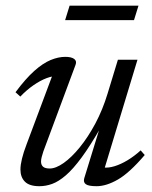

<svg xmlns="http://www.w3.org/2000/svg" viewBox="-20 -632 524 662"><path d="M270.5 -17.5 325 -194.5H328.5Q291.5 -130 261.8 -89.5Q232 -49 207 -27.5Q182 -6 160 2Q138 10 116 10Q81.5 10 66 -5.5Q50.5 -21 50.5 -47.5Q50.5 -63.5 55.8 -85Q61 -106.5 71.5 -134L167.5 -390.5L180.5 -370Q163.5 -371 141.2 -362.8Q119 -354.5 95.5 -338.2Q72 -322 50 -299L33.5 -314Q68.5 -361 98.2 -387.5Q128 -414 154.5 -425Q181 -436 205 -436Q226 -436 235.8 -428.8Q245.5 -421.5 240.5 -408.5L129.5 -110Q126 -99.5 123.8 -90.8Q121.5 -82 121.5 -75Q121.5 -63.5 128.5 -57.2Q135.5 -51 151.5 -51Q172.5 -51 199.8 -70.2Q227 -89.5 255.2 -124.2Q283.5 -159 308.8 -206.2Q334 -253.5 351 -309.5L386.5 -426H454L337 -40L337.5 -54.5Q354 -52.5 375.2 -59Q396.5 -65.5 419.8 -79.5Q443 -93.5 465 -113.5L479 -97.5Q426 -35.5 386.2 -12.8Q346.5 10 313 10Q285.5 10 276 3.2Q266.5 -3.5 270.5 -17.5ZM204.5 -562.5 220 -612.5H457.5L442 -562.5Z"/></svg>

Font: Newsreader 16pt
Style: Italic
Weight: 400
Italic angle: -17°
Designer: Hugues Gentile
Foundry: Production Type
Version: Version 1.003